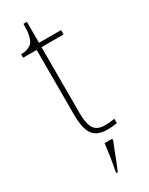

<svg xmlns="http://www.w3.org/2000/svg" viewBox="-228 -697 741 958"><g transform="rotate(-30 143.0 -218.0)"><path d="M202 10Q144 10 119.5 -24Q95 -58 95 -141V-511H17V-531Q38 -531 53.5 -536.5Q69 -542 79 -551Q89 -560 96 -584Q103 -608 103 -657H123V-536H250V-511H123V-132Q123 -68 141 -41.5Q159 -15 201 -15Q218 -15 230.5 -16Q243 -17 259 -20V5Q243 8 229.5 9Q216 10 202 10ZM133 208Q141 170 146.5 132Q152 94 156 61H200V71Q191 92 180.5 119.5Q170 147 159.5 174Q149 201 139 221H133Z"/></g></svg>

Font: Noto Serif Tamil Thin
Style: Italic
Weight: 100
Italic angle: -12°
Designer: Indian Type Foundry, Tom Grace, and the Monotype Design Team
Foundry: Monotype Imaging Inc.
Version: Version 2.003; ttfautohint (v1.8.4.7-5d5b)